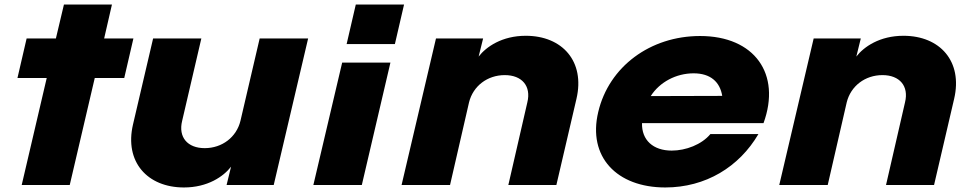

<svg xmlns="http://www.w3.org/2000/svg" viewBox="-20 -820 4302 851"><path d="M76.2 0H289.1L400 -474.3H530.7L571.3 -649.5H441.6L476.2 -800H263.4L227.7 -649.5H98L57.4 -474.3H187.1Z M1345.7 -649.5H1130.9L1045.7 -284.2C1027.9 -211.9 964.5 -163.4 887.3 -163.4C811.1 -163.4 769.5 -211.9 787.3 -284.2L872.4 -649.5H658.6L569.5 -268.3C530.9 -103 632.8 10.9 795.2 10.9C900.2 10.9 970.5 -37.6 1004.1 -81.2L984.3 0H1193.2Z M1516.4 -624.8H1730.3L1770.9 -800H1557ZM1368.9 0H1583.7L1710.5 -542.6H1496.6Z M1759.9 0H1974.7L2058.9 -366.3C2076.7 -438.6 2140.1 -487.1 2217.3 -487.1C2293.5 -487.1 2335.1 -438.6 2317.3 -366.3L2233.1 0H2446L2535.1 -382.2C2573.7 -547.5 2472.8 -661.4 2310.4 -661.4C2205.4 -661.4 2135.1 -612.9 2101.5 -569.3L2121.3 -649.5H1912.4Z M2864.2 -394.1C2903.8 -456.4 2977.1 -495 3054.3 -495C3129.6 -495 3171.2 -456.4 3181.1 -395ZM2928.6 10.9C3107.8 10.9 3256.3 -80.2 3341.5 -225.7H3128.6C3090 -179.2 3019.7 -152.5 2957.3 -152.5C2875.1 -152.5 2823.6 -199 2825.6 -274.3H3364.2C3443.4 -492.1 3324.6 -660.4 3083 -660.4C2862.3 -660.4 2679.1 -524.8 2631.6 -323.8C2584 -124.8 2713.7 10.9 2928.6 10.9Z M3433.9 0H3648.7L3732.9 -366.3C3750.7 -438.6 3814.1 -487.1 3891.3 -487.1C3967.5 -487.1 4009.1 -438.6 3991.3 -366.3L3907.1 0H4120L4209.1 -382.2C4247.7 -547.5 4146.8 -661.4 3984.4 -661.4C3879.4 -661.4 3809.1 -612.9 3775.5 -569.3L3795.3 -649.5H3586.4Z"/></svg>

Font: Calandify
Style: Semi Bold Italic
Weight: 700
Italic angle: -12°
Designer: Larry Fischer
Foundry: Larry Fischer
Version: Version 1.0; ttfautohint (v1.8.4.7-5d5b)